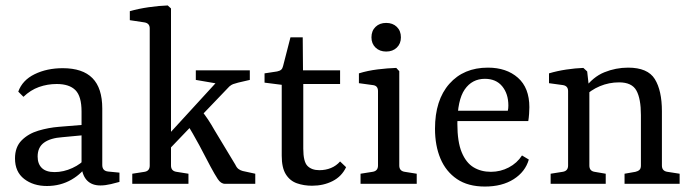

<svg xmlns="http://www.w3.org/2000/svg" viewBox="-20 -674 2532 704"><path d="M152 8Q102 8 68.5 -18Q35 -44 35 -93Q35 -135 59.5 -159.5Q84 -184 121 -195Q158 -206 196 -209L294 -217V-179L209 -171Q165 -168 141.5 -151Q118 -134 118 -100Q118 -73 133.5 -58Q149 -43 180 -43Q213 -43 245.5 -58Q278 -73 295 -95L304 -76Q283 -39 242.5 -15.5Q202 8 152 8ZM47 -338Q62 -380 107 -402Q152 -424 210 -424Q283 -424 319 -387.5Q355 -351 355 -276V-69Q355 -47 377 -45L418 -41V-7Q408 -4 387 1Q366 6 348 6Q318 6 300.5 -11Q283 -28 279 -61V-265Q279 -321 256.5 -343.5Q234 -366 188 -366Q154 -366 123 -355Q92 -344 66 -319Z M465 0V-37L510 -44Q529 -47 529 -67V-570Q529 -589 509 -592L456 -600V-633Q487 -642 525 -647.5Q563 -653 595 -654L607 -643V-67Q607 -47 627 -44L671 -37V0ZM805 0Q790 0 778.5 -17.5Q767 -35 752 -63L711 -141Q698 -164 687 -184Q676 -204 664 -220L717 -271Q732 -252 743 -235.5Q754 -219 767 -196L843 -70Q848 -59 855 -54Q862 -49 870 -47L916 -37V0ZM594 -120 589 -171 786 -386 791 -365 698 -381V-416H896V-381L853 -371Q841 -368 834.5 -365.5Q828 -363 821 -357Z M1013 -363 950 -371V-405L996 -412Q1006 -414 1011 -418.5Q1016 -423 1018 -432L1045 -537H1090L1091 -416H1227V-366H1092V-129Q1092 -81 1107.5 -65.5Q1123 -50 1151 -50Q1174 -50 1193.5 -58Q1213 -66 1227 -82L1249 -61Q1233 -27 1199.5 -10Q1166 7 1124 7Q1094 7 1068.5 -2Q1043 -11 1028 -35Q1013 -59 1013 -103Z M1444 -67Q1444 -47 1464 -44L1508 -37V0H1302V-37L1346 -44Q1366 -47 1366 -67V-340Q1366 -360 1347 -362L1296 -369V-405Q1328 -415 1364.5 -419.5Q1401 -424 1433 -425L1444 -413ZM1450 -537Q1450 -514 1435 -499.5Q1420 -485 1396 -485Q1372 -485 1357 -499.5Q1342 -514 1342 -537Q1342 -561 1357 -575.5Q1372 -590 1396 -590Q1420 -590 1435 -575.5Q1450 -561 1450 -537Z M1575 -202Q1575 -307 1627.5 -366.5Q1680 -426 1769 -426Q1837 -426 1879 -389Q1921 -352 1921 -281Q1921 -271 1920 -256.5Q1919 -242 1917 -230H1632V-268H1842Q1843 -273 1843.5 -277Q1844 -281 1844 -287Q1844 -330 1821.5 -357.5Q1799 -385 1758 -385Q1711 -385 1684 -346Q1657 -307 1657 -220Q1657 -154 1673 -115.5Q1689 -77 1716.5 -60.5Q1744 -44 1780 -44Q1815 -44 1845.5 -60Q1876 -76 1894 -104L1919 -89Q1906 -44 1863.5 -17Q1821 10 1758 10Q1696 10 1655.5 -17.5Q1615 -45 1595 -92.5Q1575 -140 1575 -202Z M2270 0V-37L2310 -44Q2319 -46 2324.5 -51Q2330 -56 2330 -67V-252Q2330 -312 2313.5 -342Q2297 -372 2250 -372Q2213 -372 2179.5 -358Q2146 -344 2119 -317L2122 -348Q2154 -392 2196 -409Q2238 -426 2283 -426Q2355 -426 2381 -384Q2407 -342 2407 -266V-67Q2407 -47 2427 -44L2472 -37V0ZM1999 0V-37L2043 -44Q2063 -47 2063 -67V-340Q2063 -359 2044 -362L1993 -369V-405Q2023 -414 2056.5 -419Q2090 -424 2119 -425L2133 -412L2141 -340V-67Q2141 -47 2160 -44L2201 -37V0Z"/></svg>

Font: Yrsa
Style: Regular
Weight: 400
Designer: Anna Giedrys (Yrsa+Rasa design), David Brezina (Yrsa art-direction, Rasa art-direction, design)
Foundry: Rosetta Type Foundry
Version: Version 2.004